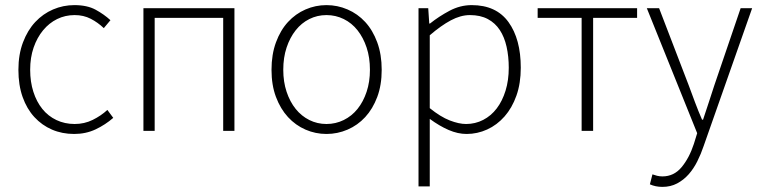

<svg xmlns="http://www.w3.org/2000/svg" viewBox="-20 -512 2974 751"><path d="M270 12Q223 12 183.5 -5Q144 -22 114.5 -54Q85 -86 68.5 -132.5Q52 -179 52 -239Q52 -299 70 -346.5Q88 -394 118 -426Q148 -458 187.5 -475Q227 -492 271 -492Q321 -492 354 -474Q387 -456 412 -433L386 -402Q363 -424 335 -438.5Q307 -453 272 -453Q235 -453 203.5 -437.5Q172 -422 148.5 -393.5Q125 -365 111.5 -326Q98 -287 98 -239Q98 -192 110.5 -153Q123 -114 145.5 -86Q168 -58 200.5 -42.5Q233 -27 272 -27Q310 -27 342.5 -43Q375 -59 400 -82L423 -51Q392 -24 354 -6Q316 12 270 12Z M541 0V-480H897V0H853V-442H585V0Z M1257 12Q1214 12 1175 -5Q1136 -22 1106.5 -54Q1077 -86 1059.5 -132.5Q1042 -179 1042 -239Q1042 -299 1059.5 -346.5Q1077 -394 1106.5 -426Q1136 -458 1175 -475Q1214 -492 1257 -492Q1300 -492 1339.5 -475Q1379 -458 1408.5 -426Q1438 -394 1455.5 -346.5Q1473 -299 1473 -239Q1473 -179 1455.5 -132.5Q1438 -86 1408.5 -54Q1379 -22 1339.5 -5Q1300 12 1257 12ZM1257 -27Q1293 -27 1324.5 -42.5Q1356 -58 1378.5 -86Q1401 -114 1414 -153Q1427 -192 1427 -239Q1427 -287 1414 -326Q1401 -365 1378.5 -393.5Q1356 -422 1324.5 -437.5Q1293 -453 1257 -453Q1221 -453 1190 -437.5Q1159 -422 1136.5 -393.5Q1114 -365 1101 -326Q1088 -287 1088 -239Q1088 -192 1101 -153Q1114 -114 1136.5 -86Q1159 -58 1190 -42.5Q1221 -27 1257 -27Z M1617 217V-480H1655L1659 -420H1662Q1697 -448 1738.5 -470Q1780 -492 1825 -492Q1921 -492 1969 -425.5Q2017 -359 2017 -247Q2017 -186 2000 -138Q1983 -90 1953.5 -56.5Q1924 -23 1885.5 -5.5Q1847 12 1805 12Q1771 12 1735 -3.5Q1699 -19 1661 -47V217ZM1803 -27Q1839 -27 1870 -43Q1901 -59 1923 -88Q1945 -117 1957.5 -157.5Q1970 -198 1970 -247Q1970 -291 1961.5 -329Q1953 -367 1935 -394.5Q1917 -422 1888 -437.5Q1859 -453 1818 -453Q1782 -453 1743.5 -432.5Q1705 -412 1661 -374V-89Q1703 -55 1739 -41Q1775 -27 1803 -27Z M2255 0V-442H2083V-480H2472V-442H2300V0Z M2571 219Q2544 219 2522 209L2532 170Q2540 173 2550 175.5Q2560 178 2571 178Q2616 178 2646 142Q2676 106 2694 51L2707 9L2510 -480H2558L2674 -178Q2685 -148 2698.5 -112Q2712 -76 2726 -44H2730Q2741 -76 2752.5 -112Q2764 -148 2774 -178L2877 -480H2922L2732 60Q2722 90 2707.5 119Q2693 148 2673.5 170Q2654 192 2628.5 205.5Q2603 219 2571 219Z"/></svg>

Font: Giro Light
Style: Regular
Weight: 300
Designer: Paul D. Hunt
Foundry: Adobe Systems Incorporated
Version: Version 1.000;PS 1.0;hotconv 1.0.88;makeotf.lib2.5.647800